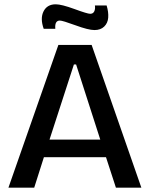

<svg xmlns="http://www.w3.org/2000/svg" viewBox="-20 -868 693 888"><path d="M256.8 -772.9Q232.4 -772.9 235.8 -734.9H182.1Q165 -782.7 181.4 -815.4Q197.8 -848.1 237.8 -848.1Q264.6 -848.1 324.5 -826.2Q384.3 -804.2 397 -804.2Q410.6 -804.2 416 -815.4Q421.4 -826.7 418.9 -842.8H473.1Q482.4 -812 480.5 -786.6Q478.5 -761.2 461.9 -745.1Q445.3 -729 417 -729Q388.7 -729 329.1 -751Q269.5 -772.9 256.8 -772.9ZM19 0 250 -660.2H403.8L633.8 0H516.1L470.2 -141.1H183.1L138.2 0ZM321.8 -569.8 209 -222.2H443.8L332 -569.8Z"/></svg>

Font: Bricolage Grotesque Medium
Style: Regular
Weight: 500
Designer: Mathieu Triay
Foundry: Atelier Triay
Version: Version 1.000;gftools[0.9.30]